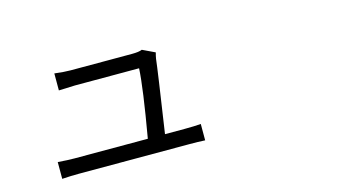

<svg xmlns="http://www.w3.org/2000/svg" viewBox="-63 -715 1627 917"><g transform="rotate(-15 750.0 -256.5)"><path d="M678.7 -86.9H777.3Q824.2 -86.9 856.4 -89.8V-8.8Q821.3 -10.7 780.3 -10.7H232.4Q193.4 -10.7 149.4 -7.8V-90.8Q198.2 -86.9 232.4 -86.9H593.8Q635.7 -327.1 640.6 -422.9H323.2Q319.3 -422.9 243.2 -419.9V-503.9Q292 -498 322.3 -498H626Q660.2 -498 675.8 -504.9L737.3 -475.6Q732.4 -458 730.5 -445.3Q725.6 -398.4 678.7 -86.9Z"/></g></svg>

Font: Bpmf Zihi Sans Regular
Style: Regular
Weight: 400
Foundry: But Ko
Version: Version 1.320